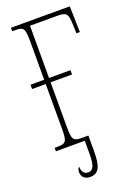

<svg xmlns="http://www.w3.org/2000/svg" viewBox="-169 -781 740 1043"><g transform="rotate(-20 201.0 -259.5)"><path d="M36 0H203V70C203 144 192 168 162 168C140 168 126 151 126 121C120 128 115 135 115 150C115 179 136 195 164 195C215 195 231 157 231 70V-20H193C143 -20 137 -31 137 -108V-362H261V-387H137V-689H298C350 -689 356 -675 358 -620L360 -564H380L376 -714H36V-694H53C103 -694 109 -683 109 -606V-387H30V-362H109V-108C109 -31 103 -20 53 -20H36Z"/></g></svg>

Font: Noto Serif ExtraCondensed Thin
Style: Regular
Weight: 100
Width: 2
Designer: Monotype Design Team
Foundry: Monotype Imaging Inc.
Version: Version 2.013